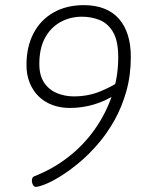

<svg xmlns="http://www.w3.org/2000/svg" viewBox="-20 -722 575 747"><path d="M306 -702Q351 -702 385.5 -688.5Q420 -675 443 -648.5Q466 -622 477.5 -585Q489 -548 489 -501Q489 -429 471.5 -367Q454 -305 425 -253.5Q396 -202 360 -160.5Q324 -119 286.5 -88Q249 -57 215 -36Q181 -15 155.5 -5Q130 5 119 5Q114 5 110.5 0.5Q107 -4 105.5 -9.5Q104 -15 104 -19Q104 -25 106 -29.5Q108 -34 113 -36Q185 -64 245 -110.5Q305 -157 348.5 -218.5Q392 -280 416 -351Q440 -422 440 -499Q440 -563 420 -597Q400 -631 368 -644Q336 -657 299 -657Q252 -657 214 -635.5Q176 -614 154.5 -573.5Q133 -533 133 -473Q133 -428 152 -400Q171 -372 202 -359.5Q233 -347 267 -347Q324 -347 371.5 -367Q419 -387 445 -406L428 -354Q393 -330 347 -316Q301 -302 252 -302Q215 -302 184 -313.5Q153 -325 130.5 -347Q108 -369 95.5 -400Q83 -431 83 -469Q83 -540 110.5 -592.5Q138 -645 188.5 -673.5Q239 -702 306 -702Z"/></svg>

Font: Asap ExtraLight
Style: Italic
Weight: 250
Italic angle: -6°
Version: Version 3.001